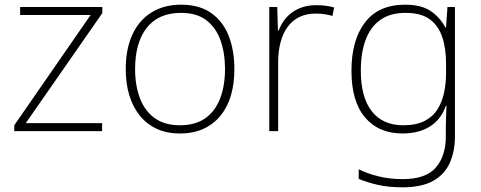

<svg xmlns="http://www.w3.org/2000/svg" viewBox="-20 -560 2053 820"><path d="M416 0H41V-25L367 -496H66V-530H417V-504L90 -34H416Z M981 -265Q981 -205 967 -155Q953 -105 923.5 -68Q894 -31 850.5 -10.5Q807 10 748 10Q692 10 649 -10Q606 -30 576.5 -67Q547 -104 532 -154Q517 -204 517 -265Q517 -350 545 -411.5Q573 -473 626.5 -506.5Q680 -540 753 -540Q832 -540 882.5 -504Q933 -468 957 -406Q981 -344 981 -265ZM557 -265Q557 -194 578 -139.5Q599 -85 641.5 -55Q684 -25 748 -25Q815 -25 857.5 -55.5Q900 -86 920.5 -140.5Q941 -195 941 -265Q941 -333 922 -387Q903 -441 862 -473Q821 -505 753 -505Q657 -505 607 -441.5Q557 -378 557 -265Z M1330 -538Q1352 -538 1371 -535.5Q1390 -533 1407 -528L1400 -492Q1382 -497 1366 -499.5Q1350 -502 1328 -502Q1289 -502 1259 -487.5Q1229 -473 1209 -446Q1189 -419 1178.5 -380.5Q1168 -342 1168 -295V0H1130V-530H1164L1167 -429H1170Q1181 -460 1202.5 -484.5Q1224 -509 1256.5 -523.5Q1289 -538 1330 -538Z M1710 -540Q1779 -540 1819 -513Q1859 -486 1882 -443H1885L1891 -530H1923V22Q1923 87 1900.5 136.5Q1878 186 1829 213Q1780 240 1699 240Q1639 240 1593.5 229.5Q1548 219 1512 204V163Q1548 181 1596 193Q1644 205 1700 205Q1799 205 1841.5 155.5Q1884 106 1884 23V-15Q1884 -40 1885 -61.5Q1886 -83 1887 -108H1884Q1864 -50 1816.5 -20Q1769 10 1699 10Q1597 10 1539 -58.5Q1481 -127 1481 -258Q1481 -389 1539 -464.5Q1597 -540 1710 -540ZM1712 -505Q1647 -505 1605 -475.5Q1563 -446 1542 -391Q1521 -336 1521 -258Q1521 -144 1568 -84.5Q1615 -25 1702 -25Q1757 -25 1792.5 -43Q1828 -61 1848 -92.5Q1868 -124 1876.5 -164Q1885 -204 1885 -246V-289Q1885 -354 1868.5 -402.5Q1852 -451 1815 -478Q1778 -505 1712 -505Z"/></svg>

Font: Noto Sans Armenian ExtraLight
Style: Regular
Weight: 250
Designer: Monotype Design Team
Foundry: Monotype Imaging Inc.
Version: Version 2.007